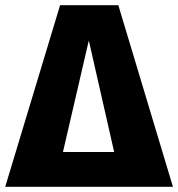

<svg xmlns="http://www.w3.org/2000/svg" viewBox="-39 -715 682 735"><path d="M414 -695H191L-19 0H623ZM301 -560 398 -133H202Z"/></svg>

Font: Fira Sans ExtraBold
Style: Regular
Weight: 800
Designer: bBox Type GmbH & Carrois Corporate GbR & Edenspiekermann AG
Foundry: bBox Type GmbH & Carrois Corporate GbR & Edenspiekermann AG
Version: Version 4.300;PS 004.300;hotconv 1.0.88;makeotf.lib2.5.64775